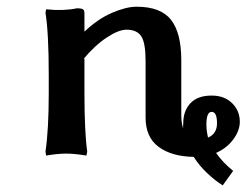

<svg xmlns="http://www.w3.org/2000/svg" viewBox="-20 -460 738 575"><path d="M613.8 -173.8Q651.9 -173.8 675 -151.1Q698.2 -128.4 698.2 -95.2Q698.2 -69.3 679 -43Q659.7 -16.6 627 -2Q647.5 26.9 678.2 51.8L647 95.2Q625.5 82 600.8 58.8Q576.2 35.6 560.1 9.8Q494.6 8.8 455.3 -20Q416 -48.8 416 -107.9V-276.9Q416 -331.5 403.1 -351.3Q390.1 -371.1 358.9 -371.1Q335.4 -371.1 299.8 -347.7Q264.2 -324.2 229 -282.2L232.9 -285.2V-181.2Q232.9 -65.4 241.2 -5.9L238.8 5.9Q203.1 0 178.2 0Q152.3 0 118.2 5.9L116.2 -5.9Q126 -72.3 126 -181.2V-233.9Q126 -361.8 116.2 -421.9L118.2 -432.1Q170.4 -426.8 210 -435.1Q224.1 -435.1 228.5 -432.1Q232.9 -429.2 232.9 -419.9V-365.2Q272.9 -403.3 315.4 -421.6Q357.9 -439.9 389.2 -439.9Q461.4 -439.9 492.2 -400.6Q522.9 -361.3 522.9 -279.8V-116.2Q522.9 -91.3 528.8 -74.2Q528.3 -74.2 528.3 -82.5L528.8 -90.8Q528.8 -127.9 550.3 -150.9Q571.8 -173.8 613.8 -173.8ZM613.8 -125Q598.1 -125 598.1 -86.9Q598.1 -69.8 603 -47.9Q629.9 -59.6 629.9 -90.8Q629.9 -125 613.8 -125Z"/></svg>

Font: Linear Smooth
Style: Bold
Weight: 700
Designer: Philipp H. Poll, Flanker
Foundry: Philipp H. Poll, reworked by Flanker
Version: Version 1.061 | FøM Fix